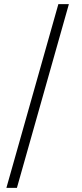

<svg xmlns="http://www.w3.org/2000/svg" viewBox="-20 -760 396 931"><path d="M62 151 314 -740H263L11 151Z"/></svg>

Font: IBM Plex Thai Looped Light
Style: Regular
Weight: 300
Designer: Mike Abbink, Paul van der Laan, Pieter van Rosmalen, Ben Mitchell, Mark Frömberg
Foundry: Bold Monday
Version: Version 1.0